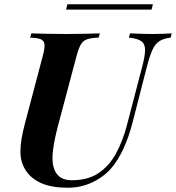

<svg xmlns="http://www.w3.org/2000/svg" viewBox="-20 -864 823 898"><path d="M643 -544Q658 -599 658.5 -628.5Q659 -658 641.5 -671Q624 -684 583 -688L588 -708Q607 -707 637.5 -706Q668 -705 695 -705Q719 -705 743 -706Q767 -707 783 -708L778 -688Q745 -684 725.5 -671.5Q706 -659 693.5 -632Q681 -605 668 -556L600 -291Q564 -153 502 -79Q466 -37 412.5 -11.5Q359 14 297 14Q222 14 174 -7Q126 -28 102 -65Q75 -104 75.5 -157Q76 -210 97 -288L180 -602Q190 -639 188 -656.5Q186 -674 170.5 -680.5Q155 -687 121 -688L127 -708Q152 -707 197 -706Q242 -705 292 -705Q336 -705 376 -706Q416 -707 447 -708L441 -688Q407 -687 388 -680.5Q369 -674 358.5 -656.5Q348 -639 338 -602L250 -271Q234 -209 228 -162.5Q222 -116 230 -84.5Q238 -53 259 -37Q280 -21 316 -21Q391 -21 441 -54.5Q491 -88 523 -147Q555 -206 574 -280ZM695 -844 689 -819H289L295 -844Z"/></svg>

Font: Playfair Display
Style: Bold Italic
Weight: 700
Italic angle: -14°
Designer: Claus Eggers Sørensen
Foundry: Claus Eggers Sørensen
Version: Version 1.203